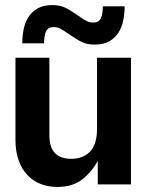

<svg xmlns="http://www.w3.org/2000/svg" viewBox="-20 -728 580 758"><path d="M206 10Q171 10 141 -1.5Q111 -13 88.5 -36.5Q66 -60 53.5 -95Q41 -130 41 -177V-500H175V-193Q175 -101 262 -101Q307 -101 335 -129Q363 -157 363 -220V-500H497V0H366V-93Q343 -50 305 -20Q267 10 206 10ZM354 -552Q327 -552 308 -560Q289 -568 269 -582L242 -600Q228 -610 217 -615.5Q206 -621 192 -621Q169 -621 161.5 -603.5Q154 -586 154 -557H68Q68 -586 73.5 -613Q79 -640 92.5 -661Q106 -682 129 -695Q152 -708 186 -708Q213 -708 232 -700Q251 -692 271 -678L298 -660Q312 -650 323 -644.5Q334 -639 348 -639Q371 -639 378.5 -656.5Q386 -674 386 -703H472Q472 -674 466.5 -647Q461 -620 447.5 -599Q434 -578 411.5 -565Q389 -552 354 -552Z"/></svg>

Font: CyStack Display
Style: Bold
Weight: 700
Designer: Weizhong Zhang
Foundry: 本地遙控
Version: Version 1.000;Glyphs 3.1.2 (3151)